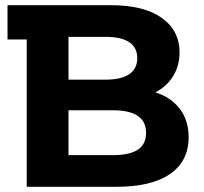

<svg xmlns="http://www.w3.org/2000/svg" viewBox="-20 -720 786 740"><path d="M707 -191Q707 -99 635.5 -49.5Q564 0 427 0H83V-568H9V-700H407Q535 -700 603.5 -651Q672 -602 672 -518Q672 -467 647.5 -427Q623 -387 579 -364Q639 -345 673 -300.5Q707 -256 707 -191ZM244 -578V-413H387Q447 -413 478 -434Q509 -455 509 -496Q509 -537 478 -557.5Q447 -578 387 -578ZM543 -208Q543 -295 415 -295H244V-122H415Q479 -122 511 -143Q543 -164 543 -208Z"/></svg>

Font: mBank
Style: Bold
Weight: 700
Designer: Julieta Ulanovsky
Foundry: Julieta Ulanovsky
Version: Version 7.200